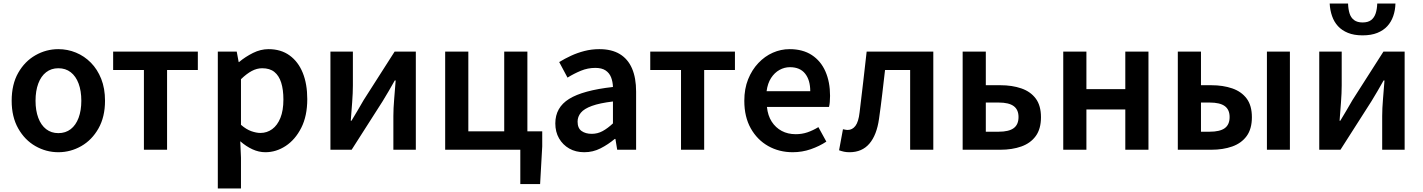

<svg xmlns="http://www.w3.org/2000/svg" viewBox="-20 -847 8048 1086"><path d="M310 14Q241 14 180.5 -20.5Q120 -55 83 -120.5Q46 -186 46 -277Q46 -370 83 -435Q120 -500 180.5 -534.5Q241 -569 310 -569Q362 -569 409.5 -549.5Q457 -530 494 -492.5Q531 -455 552.5 -401Q574 -347 574 -277Q574 -186 537 -120.5Q500 -55 439.5 -20.5Q379 14 310 14ZM310 -94Q351 -94 380 -116.5Q409 -139 424.5 -180.5Q440 -222 440 -277Q440 -333 424.5 -374.5Q409 -416 380 -438.5Q351 -461 310 -461Q270 -461 241 -438.5Q212 -416 196.5 -374.5Q181 -333 181 -277Q181 -222 196.5 -180.5Q212 -139 241 -116.5Q270 -94 310 -94Z M794 0V-451H620V-555H1099V-451H925V0Z M1212 219V-555H1319L1330 -496H1332Q1368 -526 1411 -547.5Q1454 -569 1499 -569Q1569 -569 1618 -533.5Q1667 -498 1692.5 -435Q1718 -372 1718 -286Q1718 -191 1684 -124Q1650 -57 1596 -21.5Q1542 14 1481 14Q1444 14 1408 -2.5Q1372 -19 1339 -48L1343 45V219ZM1453 -95Q1490 -95 1519.5 -116.5Q1549 -138 1566 -180Q1583 -222 1583 -284Q1583 -340 1570.5 -379.5Q1558 -419 1532 -440Q1506 -461 1463 -461Q1433 -461 1404 -445.5Q1375 -430 1343 -399V-141Q1373 -115 1401.5 -105Q1430 -95 1453 -95Z M1849 0V-555H1976V-364Q1976 -322 1972 -269Q1968 -216 1964 -164H1968Q1983 -189 2003 -222.5Q2023 -256 2037 -281L2212 -555H2332V0H2205V-191Q2205 -233 2209.5 -286Q2214 -339 2218 -392H2213Q2199 -367 2179 -332.5Q2159 -298 2144 -274L1969 0Z M2923 194V0H2498V-555H2629V-104H2832V-555H2963V-104H3047V-19L3035 194Z M3285 14Q3236 14 3199.5 -7Q3163 -28 3142 -64.5Q3121 -101 3121 -149Q3121 -239 3199 -287.5Q3277 -336 3447 -355Q3446 -385 3436.5 -409.5Q3427 -434 3405.5 -448.5Q3384 -463 3347 -463Q3305 -463 3266 -447Q3227 -431 3190 -408L3143 -496Q3174 -515 3209.5 -531.5Q3245 -548 3285.5 -558.5Q3326 -569 3370 -569Q3440 -569 3486 -541Q3532 -513 3555 -459.5Q3578 -406 3578 -329V0H3471L3461 -61H3457Q3420 -30 3377 -8Q3334 14 3285 14ZM3327 -90Q3360 -90 3388.5 -105.5Q3417 -121 3447 -149V-273Q3372 -264 3328 -248Q3284 -232 3265.5 -209.5Q3247 -187 3247 -159Q3247 -122 3269.5 -106Q3292 -90 3327 -90Z M3832 0V-451H3658V-555H4137V-451H3963V0Z M4464 14Q4387 14 4325 -21Q4263 -56 4226.5 -121Q4190 -186 4190 -277Q4190 -345 4211.5 -398.5Q4233 -452 4269.5 -490.5Q4306 -529 4351.5 -549Q4397 -569 4446 -569Q4521 -569 4572 -535.5Q4623 -502 4649 -442.5Q4675 -383 4675 -305Q4675 -286 4673.5 -269.5Q4672 -253 4669 -242H4318Q4323 -193 4345 -159Q4367 -125 4401.5 -106.5Q4436 -88 4481 -88Q4516 -88 4547 -98.5Q4578 -109 4609 -128L4654 -46Q4615 -20 4566 -3Q4517 14 4464 14ZM4316 -331H4563Q4563 -394 4534 -430.5Q4505 -467 4448 -467Q4417 -467 4389 -451.5Q4361 -436 4341.5 -406Q4322 -376 4316 -331Z M4785 14Q4767 14 4753.5 11Q4740 8 4726 3L4748 -116Q4755 -115 4761 -113.5Q4767 -112 4775 -112Q4801 -112 4818.5 -135Q4836 -158 4842 -211Q4853 -297 4862.5 -383.5Q4872 -470 4882 -555H5259V0H5128V-451H4986Q4978 -382 4970 -313.5Q4962 -245 4952 -175Q4939 -83 4897.5 -34.5Q4856 14 4785 14Z M5425 0V-555H5556V-365H5638Q5705 -365 5757 -347Q5809 -329 5838.5 -289.5Q5868 -250 5868 -184Q5868 -118 5838.5 -77.5Q5809 -37 5757 -18.5Q5705 0 5638 0ZM5556 -102H5629Q5686 -102 5713.5 -122Q5741 -142 5741 -185Q5741 -227 5713.5 -247Q5686 -267 5629 -267H5556Z M5994 0V-555H6125V-343H6345V-555H6476V0H6345V-228H6125V0Z M6642 0V-555H6773V-365H6831Q6898 -365 6950 -347Q7002 -329 7031.5 -289.5Q7061 -250 7061 -184Q7061 -118 7031.5 -77.5Q7002 -37 6950 -18.5Q6898 0 6831 0ZM6773 -102H6822Q6880 -102 6907.5 -122Q6935 -142 6935 -185Q6935 -227 6907.5 -247Q6880 -267 6822 -267H6773ZM7146 0V-555H7276V0Z M7442 0V-555H7569V-364Q7569 -322 7565 -269Q7561 -216 7557 -164H7561Q7576 -189 7596 -222.5Q7616 -256 7630 -281L7805 -555H7925V0H7798V-191Q7798 -233 7802.5 -286Q7807 -339 7811 -392H7806Q7792 -367 7772 -332.5Q7752 -298 7737 -274L7562 0ZM7687 -647Q7639 -647 7604.5 -661Q7570 -675 7548 -699Q7526 -723 7514.5 -756Q7503 -789 7501 -827H7605Q7606 -795 7613.5 -771Q7621 -747 7639 -733.5Q7657 -720 7687 -720Q7718 -720 7735.5 -733.5Q7753 -747 7761 -771Q7769 -795 7770 -827H7873Q7872 -789 7860.5 -756Q7849 -723 7827 -699Q7805 -675 7770.5 -661Q7736 -647 7687 -647Z"/></svg>

Font: Noto Sans SC SemiBold
Style: Regular
Weight: 600
Designer: Ryoko NISHIZUKA 西塚涼子 (kana, bopomofo & ideographs); Paul D. Hunt (Latin, Greek & Cyrillic); Sandoll Communications 산돌커뮤니
Foundry: Adobe
Version: Version 2.004-H2;hotconv 1.0.118;makeotfexe 2.5.65603